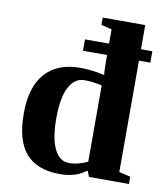

<svg xmlns="http://www.w3.org/2000/svg" viewBox="-80 -760 716 836"><g transform="rotate(10 278.0 -342.0)"><path d="M357.9 -25.9Q330.6 -8.3 315.9 -2.7Q301.3 2.9 282.7 6.3Q264.2 9.8 241.7 9.8Q139.6 9.8 90.1 -47.1Q40.5 -104 40.5 -223.1Q40.5 -340.3 94.2 -400.9Q147.9 -461.4 249 -461.4Q302.2 -461.4 356.4 -448.2Q353.5 -464.4 353.5 -531.7V-536.6H247.1V-586.9H353.5V-649.9L306.6 -661.6V-693.8H494.6V-586.9H544.9V-536.6H494.6V-43.9L544.9 -32.2V0H368.2ZM183.6 -227.1Q183.6 -137.7 206.8 -91.1Q230 -44.4 272.5 -44.4Q310.1 -44.4 353.5 -64.9V-401.9Q313.5 -411.6 276.4 -411.6Q232.4 -411.6 208 -364.7Q183.6 -317.9 183.6 -227.1Z"/></g></svg>

Font: Liberation Serif
Style: Bold
Weight: 700
Designer: Steve Matteson
Foundry: Ascender Corporation
Version: Version 2.1.5